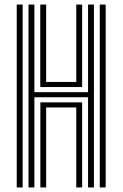

<svg xmlns="http://www.w3.org/2000/svg" viewBox="-20 -820 536 840"><path d="M104.7 0V-800H130.4V-416.8H365.2V-800H390.9V0H365.2V-394.5H130.4V0ZM156.6 0V-372.2H339.4V0H313.7V-349.9H181.9V0ZM53.2 0V-800H79V0ZM416.6 0V-800H442.4V0ZM156.2 -439.2V-800H181.9V-461.5H313.7V-800H339.4V-439.2Z"/></svg>

Font: Big Shoulders Inline Text SC Thin
Style: Regular
Weight: 100
Designer: Patric King
Foundry: XO Type Co
Version: Version 2.002